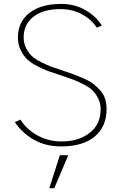

<svg xmlns="http://www.w3.org/2000/svg" viewBox="-20 -729 618 979"><path d="M231.4 230.5 285.2 62.5H328.1L256.8 230.5ZM55.7 -106.4 84 -119.1Q115.2 -69.3 170.9 -38.6Q226.6 -7.8 293.9 -7.8Q380.9 -7.8 437 -51.3Q493.2 -94.7 493.2 -171.9Q493.2 -202.1 481 -226.6Q468.8 -251 452.6 -267.1Q436.5 -283.2 406.2 -298.8Q376 -314.5 353.5 -322.8Q331.1 -331.1 293 -343.8Q251 -357.4 226.6 -366.2Q202.1 -375 168.5 -392.6Q134.8 -410.2 116.7 -428.2Q98.6 -446.3 85 -474.6Q71.3 -502.9 71.3 -538.1Q71.3 -617.2 129.9 -663.1Q188.5 -709 291 -709Q362.3 -709 417 -676.8Q471.7 -644.5 499 -598.6L473.6 -587.9Q445.3 -630.9 397 -656.7Q348.6 -682.6 288.1 -682.6Q200.2 -682.6 150.4 -643.6Q100.6 -604.5 100.6 -538.1Q100.6 -508.8 112.8 -484.4Q125 -460 142.1 -443.8Q159.2 -427.7 189.9 -412.1Q220.7 -396.5 243.7 -388.2Q266.6 -379.9 305.7 -367.2Q340.8 -355.5 360.4 -348.1Q379.9 -340.8 409.7 -327.6Q439.5 -314.5 456.1 -301.3Q472.7 -288.1 490.2 -269Q507.8 -250 515.6 -226.1Q523.4 -202.1 523.4 -172.9Q523.4 -83 462.9 -32.7Q402.3 17.6 292 17.6Q212.9 17.6 152.8 -16.6Q92.8 -50.8 55.7 -106.4Z"/></svg>

Font: Gothic A1 Thin
Style: Regular
Weight: 250
Designer: HanYang I&C Co.,Ltd.
Foundry: HanYang I&C Co.,Ltd.
Version: Version 2.50